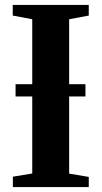

<svg xmlns="http://www.w3.org/2000/svg" viewBox="-20 -763 414 783"><path d="M111.5 -55.5V-684.5L32 -699.5V-743H342V-699.5L262 -684.5V-55L342 -41.5V0H32.5V-42.5ZM328.5 -419.5V-369.5H43.5V-419.5Z"/></svg>

Font: Merriweather 72pt
Style: Bold
Weight: 700
Version: Version 2.100